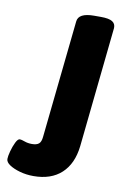

<svg xmlns="http://www.w3.org/2000/svg" viewBox="-191 -576 558 840"><g transform="rotate(10 88.0 -156.5)"><path d="M18 212Q-14 212 -42.5 204Q-71 196 -89 184Q-107 172 -107 158Q-107 146 -101 123.5Q-95 101 -86 82.5Q-77 64 -68 64Q-61 64 -46 69.5Q-31 75 -13 75Q8 75 18 66.5Q28 58 30 35L85 -487Q89 -525 158 -525H188Q224 -525 239 -515.5Q254 -506 253 -487L197 48Q188 127 142 169.5Q96 212 18 212Z"/></g></svg>

Font: Asap Semi Expanded Semi Expanded ExtraBold
Style: Italic
Weight: 800
Width: 6
Italic angle: -6°
Designer: Pablo Cosgaya
Foundry: Omnibus-Type
Version: Version 3.001; ttfautohint (v1.8.4.7-5d5b)